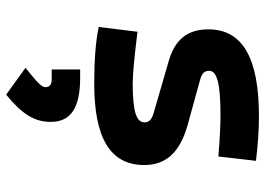

<svg xmlns="http://www.w3.org/2000/svg" viewBox="-139 -428 864 626"><g transform="rotate(90 293.0 -115.0)"><path d="M252.9 9.8C431.6 9.8 518.1 -43.5 518.1 -153.3C518.1 -226.6 474.1 -271 385.3 -295.4L240.2 -335.4C219.7 -341.3 210.9 -348.6 210.9 -365.2C210.9 -391.1 254.4 -401.9 356.4 -401.9C387.2 -401.9 430.7 -399.9 490.2 -395L504.4 -517.6C451.2 -523.9 403.3 -527.3 359.4 -527.3C168.5 -527.3 75.7 -473.6 75.7 -362.3C75.7 -292.5 110.4 -252.9 179.7 -232.9L348.1 -184.1C369.6 -177.7 378.9 -169.4 378.9 -153.8C378.9 -127 341.3 -115.7 252.9 -115.7C221.2 -115.7 165.5 -121.1 83.5 -131.3L67.9 -4.9C113.8 4.9 173.8 9.8 252.9 9.8ZM288.6 296.9C350.6 246.1 377.4 206.1 377.4 151.9C377.4 85.9 332 55.7 233.4 55.7H206.5V148.4H238.3C255.9 148.4 264.2 155.3 264.2 169.4C264.2 181.2 249 195.3 201.2 233.9Z"/></g></svg>

Font: CaskaydiaCove Nerd Font
Style: Bold
Weight: 700
Designer: Aaron Bell
Foundry: Saja Typeworks
Version: Version 2111.1;Nerd Fonts 2.3.0